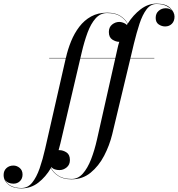

<svg xmlns="http://www.w3.org/2000/svg" viewBox="-205 -780 984 1060"><path d="M66.5 -460H158.5L159 -461.5Q169.5 -508 187.5 -552.2Q205.5 -596.5 232.8 -632.2Q260 -668 298 -689Q336 -710 386.5 -710Q432.5 -710 460.2 -691.8Q488 -673.5 500 -649.5Q530.5 -697.5 571.5 -728.8Q612.5 -760 659 -760Q711 -760 734.8 -736.2Q758.5 -712.5 758.5 -688.5Q758.5 -663.5 744 -648.8Q729.5 -634 706.5 -634Q688 -634 671.2 -645.2Q654.5 -656.5 654.5 -681Q654.5 -706 671 -720.2Q687.5 -734.5 709.5 -734.5Q718.5 -734.5 728 -731.8Q737.5 -729 745 -722Q734 -736.5 713 -747.2Q692 -758 659 -758Q626.5 -758 604 -728.2Q581.5 -698.5 565.2 -649Q549 -599.5 534.5 -540L515.5 -460H647V-458H515L414.5 -38.5Q399.5 23 369.8 80Q340 137 295.2 173.5Q250.5 210 190.5 210Q144 210 115.8 191Q87.5 172 76 148Q47.5 196.5 6.8 228.2Q-34 260 -87 260Q-132.5 260 -158.8 238.8Q-185 217.5 -185 186Q-185 162.5 -169.5 148.2Q-154 134 -131 134Q-112 134 -96.2 147.2Q-80.5 160.5 -80.5 183.5Q-80.5 206 -94.8 220Q-109 234 -131 234Q-145.5 234 -158.5 228.5Q-171.5 223 -178.5 210.5Q-169.5 232 -146 245Q-122.5 258 -87 258Q-51.5 258 -27.5 228.5Q-3.5 199 13.8 149.5Q31 100 44.5 40L158 -458H66.5ZM246 -490 239 -460H432L443.5 -511.5Q447.5 -530.5 453.5 -549Q435 -549 415.5 -561.2Q396 -573.5 396 -603.5Q396 -630 414 -644.5Q432 -659 454 -659Q462.5 -659 474.5 -655Q486.5 -651 495.5 -642.5Q497.5 -645 499 -648Q487.5 -671.5 460 -689.8Q432.5 -708 386.5 -708Q349 -708 322.8 -678.5Q296.5 -649 278.2 -599.5Q260 -550 246 -490ZM123 159Q110 159 98.2 155.2Q86.5 151.5 79 142.5Q78 144 77 146Q88 170 115.8 189Q143.5 208 190.5 208Q226 208 252.2 178.5Q278.5 149 297.8 99.5Q317 50 330.5 -10L431.5 -458H238.5L128.5 11.5Q124 30.5 118.5 49Q121 49 123.5 49Q142.5 49 161.8 61.2Q181 73.5 181 103.5Q181 129.5 163 144.2Q145 159 123 159Z"/></svg>

Font: Bodoni* 96pt
Style: Italic
Weight: 400
Italic angle: -13°
Version: Version 2.3